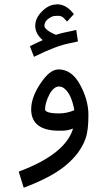

<svg xmlns="http://www.w3.org/2000/svg" viewBox="-20 -647 491 899"><path d="M180 -459C171 -455 151 -446 120 -431L139 -381C211 -417 267 -437 304 -444C317 -446 330 -450 345 -453L337 -507C323 -503 307 -500 292 -497C277 -494 260 -490 242 -484C206 -499 188 -514 188 -526C188 -544 200 -558 223 -569C230 -572 239 -573 251 -573C263 -573 272 -570 279 -562C286 -554 291 -550 294 -546L326 -581C320 -588 315 -594 309 -600C289 -619 268 -627 245 -627L244 -626C221 -626 199 -616 177 -594C155 -572 145 -550 145 -526C145 -502 156 -480 180 -459ZM322 -45C299 34 214 102 69 156L68 158L91 232C176 200 241 166 286 129C331 92 364 49 380 3C390 -23 394 -61 394 -109C394 -157 380 -205 354 -252C328 -299 295 -322 254 -322C226 -322 199 -300 170 -257C141 -214 126 -173 126 -135C126 -75 162 -42 232 -36C241 -35 255 -35 271 -35C287 -35 303 -38 322 -45ZM191 -135C191 -155 198 -179 211 -204C224 -229 240 -242 256 -242C265 -242 274 -239 282 -232C304 -214 319 -181 328 -131C305 -121 281 -116 257 -116C213 -116 191 -123 191 -135Z"/></svg>

Font: Iranian Sans 
Style: Regular
Weight: 400
Designer: Hooman Mehr, Hadi Navid in Neviseh Pardaz Co. Ltd. (http://nevisa.com)
Foundry: http://font-store.ir
Version: 5.0.0 build 1/7/1393